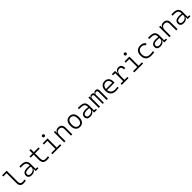

<svg xmlns="http://www.w3.org/2000/svg" viewBox="993 -3769 6804 6804"><g transform="rotate(-45 4394.5 -367.5)"><path d="M393.1 9.8C437.5 9.8 474.1 4.9 516.6 -7.3L509.3 -66.9C467.8 -56.2 437.5 -51.3 409.2 -51.3C319.8 -51.3 284.7 -92.8 284.7 -180.7V-732.4H55.7V-672.9H219.2V-179.2C219.2 -50.8 274.9 9.8 393.1 9.8Z M1004.9 4.9 1143.6 0V-48.3L1054.7 -56.2V-297.4C1054.7 -448.7 979.5 -518.6 810.5 -521L713.9 -522.5L704.1 -461.9L814 -460C936 -457.5 990.7 -412.6 990.7 -307.1V-285.2C957 -291 914.1 -293.9 867.7 -293.9C718.3 -293.9 640.6 -237.8 640.6 -129.4C640.6 -41 700.2 9.8 804.2 9.8C905.3 9.8 980.5 -37.1 992.2 -109.4H1000ZM990.7 -231.4V-182.6C990.7 -108.9 917.5 -47.9 809.6 -47.9C742.7 -47.9 704.6 -78.6 704.6 -133.3C704.6 -203.1 758.3 -237.8 865.7 -237.8C906.2 -237.8 952.6 -237.8 990.7 -231.4Z M1558.6 9.8C1604.5 9.8 1643.1 5.9 1686.5 -2L1679.2 -61C1640.1 -55.2 1606 -51.3 1568.4 -51.3C1472.7 -51.3 1428.2 -99.1 1428.2 -200.2V-458H1667V-517.6H1428.2V-673.8H1362.8V-517.6H1213.9V-458H1362.8V-198.7C1362.8 -57.1 1425.3 9.8 1558.6 9.8Z M1843.8 0H2288.1V-59.6H2117.7V-517.6H1873V-458H2052.2V-59.6H1843.8ZM2080.1 -630.4C2111.3 -630.4 2136.7 -655.8 2136.7 -687C2136.7 -718.3 2111.3 -743.7 2080.1 -743.7C2048.8 -743.7 2023.4 -718.3 2023.4 -687C2023.4 -655.8 2048.8 -630.4 2080.1 -630.4Z M2774.9 0H2839.8V-336.9C2839.8 -458 2772.9 -527.3 2656.7 -527.3C2568.8 -527.3 2519 -493.2 2504.4 -423.8H2497.6L2492.7 -517.6H2433.6V0H2498.5V-292.5C2498.5 -409.2 2550.3 -466.3 2651.4 -466.3C2729 -466.3 2774.9 -420.4 2774.9 -338.4Z M3222.7 9.8C3360.8 9.8 3441.4 -87.9 3441.4 -258.8C3441.4 -429.7 3360.8 -527.3 3222.7 -527.3C3084.5 -527.3 3003.9 -429.7 3003.9 -258.8C3003.9 -87.9 3084.5 9.8 3222.7 9.8ZM3222.7 -51.3C3126 -51.3 3070.8 -126.5 3070.8 -258.8C3070.8 -391.1 3126 -466.3 3222.7 -466.3C3319.3 -466.3 3374.5 -391.1 3374.5 -258.8C3374.5 -126.5 3319.3 -51.3 3222.7 -51.3Z M3934.6 4.9 4073.2 0V-48.3L3984.4 -56.2V-297.4C3984.4 -448.7 3909.2 -518.6 3740.2 -521L3643.6 -522.5L3633.8 -461.9L3743.7 -460C3865.7 -457.5 3920.4 -412.6 3920.4 -307.1V-285.2C3886.7 -291 3843.8 -293.9 3797.4 -293.9C3647.9 -293.9 3570.3 -237.8 3570.3 -129.4C3570.3 -41 3629.9 9.8 3733.9 9.8C3835 9.8 3910.2 -37.1 3921.9 -109.4H3929.7ZM3920.4 -231.4V-182.6C3920.4 -108.9 3847.2 -47.9 3739.3 -47.9C3672.4 -47.9 3634.3 -78.6 3634.3 -133.3C3634.3 -203.1 3688 -237.8 3795.4 -237.8C3835.9 -237.8 3882.3 -237.8 3920.4 -231.4Z M4560.1 0H4625V-405.3C4625 -488.3 4591.3 -527.3 4520.5 -527.3C4464.8 -527.3 4433.1 -499.5 4425.3 -453.1H4420.9C4411.1 -502.9 4379.4 -527.3 4328.6 -527.3C4272 -527.3 4239.7 -502.9 4230.5 -453.1H4225.6L4220.7 -517.6H4164.1V0H4229V-378.9C4229 -440.4 4253.9 -471.2 4303.2 -471.2C4344.2 -471.2 4364.7 -449.2 4364.7 -405.3V0H4424.3V-378.9C4424.3 -440.4 4448.7 -471.2 4499 -471.2C4540.5 -471.2 4560.1 -446.8 4560.1 -395.5Z M5025.9 9.8C5072.3 9.8 5123.5 5.4 5168.9 -3.9L5159.7 -64C5120.1 -55.2 5076.2 -50.3 5037.6 -50.3C4908.7 -50.3 4831.5 -117.2 4820.8 -236.3H5191.4C5193.4 -250 5194.3 -268.1 5194.3 -287.1C5194.3 -440.4 5116.7 -527.3 4982.9 -527.3C4839.4 -527.3 4756.8 -431.2 4756.8 -263.7C4756.8 -89.4 4854.5 9.8 5025.9 9.8ZM4820.8 -292C4829.1 -403.3 4887.7 -467.3 4983.9 -467.3C5077.6 -467.3 5131.8 -403.8 5131.8 -292Z M5512.2 -222.7C5512.2 -379.4 5561 -468.3 5662.1 -468.3C5732.4 -468.3 5762.7 -428.2 5762.7 -333H5828.1C5828.1 -469.7 5780.8 -527.3 5670.4 -527.3C5580.6 -527.3 5529.8 -480 5518.1 -384.8H5510.7L5499 -517.6H5339.8V-458H5446.8V-59.6H5320.3V0H5658.2V-59.6H5512.2Z M5945.3 0H6389.6V-59.6H6219.2V-517.6H5974.6V-458H6153.8V-59.6H5945.3ZM6181.6 -630.4C6212.9 -630.4 6238.3 -655.8 6238.3 -687C6238.3 -718.3 6212.9 -743.7 6181.6 -743.7C6150.4 -743.7 6125 -718.3 6125 -687C6125 -655.8 6150.4 -630.4 6181.6 -630.4Z M6788.1 9.8C6841.8 9.8 6899.4 6.3 6952.6 -6.3L6944.8 -66.4C6896 -57.1 6844.7 -51.3 6793.5 -51.3C6657.7 -51.3 6585.4 -124.5 6585.4 -264.6C6585.4 -393.6 6653.8 -466.3 6770.5 -466.3C6832 -466.3 6886.2 -442.4 6919.4 -382.8L6973.1 -419.9C6943.8 -488.3 6871.1 -527.3 6774.4 -527.3C6610.8 -527.3 6519.5 -428.7 6519.5 -259.8C6519.5 -83.5 6613.3 9.8 6788.1 9.8Z M7450.2 4.9 7588.9 0V-48.3L7500 -56.2V-297.4C7500 -448.7 7424.8 -518.6 7255.9 -521L7159.2 -522.5L7149.4 -461.9L7259.3 -460C7381.3 -457.5 7436 -412.6 7436 -307.1V-285.2C7402.3 -291 7359.4 -293.9 7313 -293.9C7163.6 -293.9 7085.9 -237.8 7085.9 -129.4C7085.9 -41 7145.5 9.8 7249.5 9.8C7350.6 9.8 7425.8 -37.1 7437.5 -109.4H7445.3ZM7436 -231.4V-182.6C7436 -108.9 7362.8 -47.9 7254.9 -47.9C7188 -47.9 7149.9 -78.6 7149.9 -133.3C7149.9 -203.1 7203.6 -237.8 7311 -237.8C7351.6 -237.8 7397.9 -237.8 7436 -231.4Z M8048.3 0H8113.3V-336.9C8113.3 -458 8046.4 -527.3 7930.2 -527.3C7842.3 -527.3 7792.5 -493.2 7777.8 -423.8H7771L7766.1 -517.6H7707V0H7772V-292.5C7772 -409.2 7823.7 -466.3 7924.8 -466.3C8002.4 -466.3 8048.3 -420.4 8048.3 -338.4Z M8622.1 4.9 8760.7 0V-48.3L8671.9 -56.2V-297.4C8671.9 -448.7 8596.7 -518.6 8427.7 -521L8331.1 -522.5L8321.3 -461.9L8431.2 -460C8553.2 -457.5 8607.9 -412.6 8607.9 -307.1V-285.2C8574.2 -291 8531.2 -293.9 8484.9 -293.9C8335.4 -293.9 8257.8 -237.8 8257.8 -129.4C8257.8 -41 8317.4 9.8 8421.4 9.8C8522.5 9.8 8597.7 -37.1 8609.4 -109.4H8617.2ZM8607.9 -231.4V-182.6C8607.9 -108.9 8534.7 -47.9 8426.8 -47.9C8359.9 -47.9 8321.8 -78.6 8321.8 -133.3C8321.8 -203.1 8375.5 -237.8 8482.9 -237.8C8523.4 -237.8 8569.8 -237.8 8607.9 -231.4Z"/></g></svg>

Font: Cascadia Code Light
Style: Regular
Weight: 300
Monospace: yes
Designer: Aaron Bell
Foundry: Saja Typeworks
Version: Version 2404.023